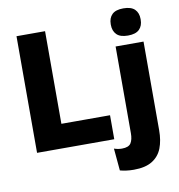

<svg xmlns="http://www.w3.org/2000/svg" viewBox="-93 -771 964 1036"><g transform="rotate(-10 389.5 -253.0)"><path d="M214.5 0H58V-639H214.5ZM147 -131.5H481V0H147ZM575 -82V-491.5H728V-82ZM651.5 -538Q609 -538 589.5 -557.8Q570 -577.5 570 -611V-614.5Q570 -648 589.5 -667.5Q609 -687 651.5 -687Q694 -687 713.8 -667.5Q733.5 -648 733.5 -614.5V-611Q733.5 -577 713.8 -557.5Q694 -538 651.5 -538ZM557 180.5Q534.5 180.5 515.2 177.8Q496 175 481.5 171L470.5 49.5Q480.5 53 491.2 55Q502 57 513.5 57Q550.5 57 562.8 37.5Q575 18 575 -16.5V-111.5H728V-6Q728 50.5 711.8 92.2Q695.5 134 658 157.2Q620.5 180.5 557 180.5Z"/></g></svg>

Font: Anek Latin
Style: Bold
Weight: 700
Designer: Yesha Goshar
Foundry: Ek Type
Version: Version 1.003